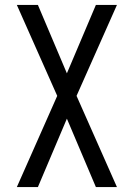

<svg xmlns="http://www.w3.org/2000/svg" viewBox="-20 -755 540 775"><path d="M48 0 211 -368 48 -735H133L250 -459L367 -735H452L289 -368L452 0H367L250 -276L133 0Z"/></svg>

Font: Iosevka srxl
Style: Regular
Weight: 400
Monospace: yes
Designer: Belleve Invis
Foundry: Belleve Invis
Version: Version 33.0.1; ttfautohint (v1.8.3)